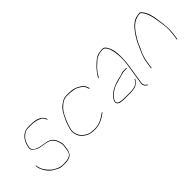

<svg xmlns="http://www.w3.org/2000/svg" viewBox="47 -1008 1541 1541"><g transform="rotate(-45 818.0 -237.0)"><path d="M411.8 -384 407.4 -394C404.4 -400 400.9 -405.5 397 -410.5C378.9 -433.9 336 -447 292.8 -447H250.8C246.1 -447 241.6 -446.5 237.1 -445.5C185.1 -433.9 151.6 -388.8 141.8 -327C137.2 -298.2 159.7 -286.7 176.7 -276C212.7 -253.4 285.8 -261.9 315.9 -233C322.1 -227 333.8 -213.9 337.1 -205.5C344.3 -186.6 356.7 -162.2 352.1 -133L346.7 -99C345.4 -91 343.9 -83.7 342.2 -77C333.4 -44.2 294.4 -36 257.7 -36H230.7C226.7 -36 222.6 -36.5 218.4 -37.5C190.9 -44.1 163 -58.9 144.4 -75C117.7 -98.1 92.1 -132.6 85.2 -172L84.8 -182C84.2 -185.6 77.9 -185.3 78.7 -181L80.1 -171C80.4 -164.3 81.9 -157.2 84.7 -149.5C98.5 -111.5 125.2 -75.4 160.9 -56C179.6 -45.8 202 -30 229.8 -30H256.8C311.6 -30 343.9 -43.8 352.7 -99L358.1 -133C362.8 -163.2 350.9 -188.8 342.9 -208C331.3 -233 305.4 -253 270.9 -258L257.2 -260C252.1 -261.3 246.9 -262.3 241.7 -263C204.3 -267.8 140.8 -282.5 147.8 -327C153.3 -361.6 166.7 -392.5 186.6 -411C202.1 -425.4 222.5 -441 249.9 -441H292.9C325.1 -441 359.8 -430 379.8 -418.5C390.8 -412.1 396.1 -402.4 401.9 -391L406.3 -381C408.3 -378.7 414.3 -381.1 411.8 -384Z M825.8 -321 821.7 -333C819.1 -341.7 815.6 -349.2 811.3 -355.5C799.3 -373.1 771.6 -388.6 751.5 -397.5C728.2 -407.7 691.9 -410 658.4 -410C635 -410 619 -405.3 601.4 -394C567.9 -375.2 542.3 -346.3 524.6 -307C507.4 -273 502.4 -263.8 489.8 -223C479.5 -189.6 475.9 -176 480.7 -152.5C487.7 -117.4 499 -99.3 527 -79C555.9 -58 579.6 -52 629.2 -52C684.4 -55.9 724.3 -79.2 759.8 -106C763.3 -109 760.2 -112.2 756.6 -111C721 -84.1 685.1 -62.2 630.2 -58C581.2 -58 560.3 -62.7 531.2 -83.5C504.1 -102.9 494.1 -120.5 486.9 -154C482 -176.7 485.6 -189.8 495.7 -222.5C508.2 -262.5 513.4 -270.7 529.3 -305C543.5 -333.1 557.3 -351.6 577.4 -369C598.4 -388.5 621.8 -404 657.5 -404C684.2 -404 708.8 -401.1 730.9 -397C756.8 -392.2 767 -382.7 787.6 -370C802.3 -358.2 810.2 -348.6 815.4 -331L819.5 -319C821.3 -315.6 826.6 -316.4 825.8 -321Z M1151.2 -222C1151.5 -224 1150.6 -225 1148.6 -225H1123.6C1116.3 -225 1110.3 -224.7 1105.5 -224C1085.4 -217.6 1057.4 -208.9 1035.5 -205C999.6 -195.6 961.9 -181 935.8 -160C927.6 -153.4 904.2 -129 898.8 -119C891.4 -106.6 887.3 -99.1 891.5 -85C899.3 -58.7 942.1 -59 979.3 -59H1034.3C1070.3 -59 1100.7 -68.1 1120.4 -88C1125.1 -92.7 1141.2 -111.9 1135.1 -114C1131 -115.4 1129.3 -109 1127.8 -106C1113.5 -76.9 1075 -65 1035.3 -65H980.3C952.4 -65 924.2 -66.6 905.9 -75C899.7 -77.9 892.8 -92.6 896.2 -102C902.9 -117.2 906.8 -123.1 920.2 -137C936.8 -154.2 939.9 -156.7 958.8 -169C987.7 -187.9 1025.2 -195.9 1061 -205.5L1087.2 -212.5C1103.3 -216.8 1105.2 -219 1122.7 -219H1147.7C1149.7 -219 1150.8 -220 1151.2 -222ZM939.8 -327 945.7 -339C954.1 -356.2 961.4 -364.7 973.4 -378.5L988.7 -396C993.5 -400.7 998.5 -405.3 1003.9 -410C1019.5 -423.5 1035.1 -441.9 1055.3 -450L1070.2 -456C1074.5 -458 1079.4 -459.3 1084.9 -460C1097.7 -461.4 1107.9 -464.3 1122.3 -463C1129 -463 1134.6 -460.7 1139.2 -456C1149.3 -445.7 1158.9 -430.8 1163.7 -415C1179.5 -362.9 1183.3 -298.4 1171.3 -223L1145 -57C1141.7 -36 1148 -24.7 1160.2 -14L1171 -6C1174.3 -3.5 1178.2 -8.6 1175.6 -10L1164 -19C1153.5 -27.6 1148.2 -39.3 1151 -57L1177.3 -223C1178.7 -231.7 1179.8 -241 1180.8 -251C1187.4 -323.3 1187.1 -398 1158 -442C1149.9 -454.3 1143.2 -469 1123.3 -469C1115.4 -469.7 1108.3 -469.3 1102.1 -468L1085.8 -466C1073 -464.6 1064.3 -459.9 1053.2 -456C1041.8 -450 1026.7 -439.3 1017.1 -430C1006.7 -418.9 994.6 -410.6 984.8 -399.5C968.8 -381.6 952.8 -363.2 940 -341L934.1 -329C932.1 -325 937.8 -323 939.8 -327Z M1289.8 -81C1291.8 -81 1293 -82 1293.3 -84L1303.1 -146C1307.9 -176.1 1317.7 -205.9 1328.4 -230L1343.5 -262C1352 -283.5 1362.4 -307.2 1373.5 -325C1382.9 -339.3 1395.1 -361.3 1404.8 -374.5C1435.3 -415.9 1466 -447.9 1524.2 -456C1540.9 -458.3 1543 -453.9 1552.2 -443C1588.7 -399.6 1595.2 -317.6 1605.8 -251.5C1611 -219.6 1607.5 -167.1 1601 -126L1597 -101C1596.7 -99 1597.5 -98 1599.5 -98C1601.5 -98 1602.7 -99 1603 -101L1607 -126C1619.3 -203.9 1611.7 -252.4 1603.1 -310C1597.2 -363.5 1585.4 -414.2 1557 -448C1547.4 -459.4 1542.4 -466.4 1524.2 -462C1512.6 -460.4 1500.9 -458.4 1490.7 -455.5C1469.6 -449.6 1441.6 -427.5 1428.4 -413C1413.1 -393.4 1397.7 -377.3 1384.1 -354C1373.6 -333.6 1361.9 -319.9 1352.6 -297.5C1332.4 -248.9 1306.7 -206.2 1297.1 -146L1287.3 -84C1287 -82 1287.8 -81 1289.8 -81Z"/></g></svg>

Font: Proton
Style: HlIt
Weight: 500
Version: Version 1.017